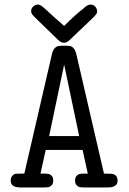

<svg xmlns="http://www.w3.org/2000/svg" viewBox="-20 -824 565 844"><path d="M117 -776Q117 -787 126 -795.5Q135 -804 147 -804Q151 -804 156.5 -801.5Q162 -799 171.5 -791Q181 -783 190.5 -774Q200 -765 220.5 -746.5Q241 -728 261 -711H263Q313 -761 345 -785Q364 -804 377 -804Q383 -804 389 -802Q395 -800 401 -792Q407 -784 407 -771Q407 -764 390 -747Q373 -730 287 -649Q274 -636 261 -636Q248 -636 235 -649Q128 -752 122 -760Q117 -767 117 -776ZM27 -30Q27 -50 44 -59Q50 -61 87 -61L208 -585Q212 -603 220 -611.5Q228 -620 236 -621.5Q244 -623 262 -623Q280 -623 288.5 -621.5Q297 -620 304.5 -611Q312 -602 316 -584L437 -61Q474 -61 480 -58Q497 -51 497 -30Q497 0 454 0H352Q339 0 332 -1Q325 -2 317.5 -9Q310 -16 310 -30Q310 -45 317.5 -52Q325 -59 334.5 -60Q344 -61 366 -61L343 -165H181L158 -61Q180 -61 189.5 -60Q199 -59 206.5 -52Q214 -45 214 -30Q214 -16 206.5 -9Q199 -2 192 -1Q185 0 172 0H70Q27 0 27 -30ZM196 -226H328L262 -540Z"/></svg>

Font: CMU Typewriter Text
Style: Regular
Weight: 500
Monospace: yes
Version: Version 0.7.0